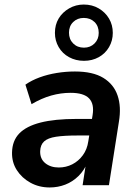

<svg xmlns="http://www.w3.org/2000/svg" viewBox="-20 -816 605 846"><path d="M199 10Q152 10 114 -11Q76 -32 54 -66.5Q32 -101 33 -144Q34 -196 65 -228Q96 -260 158.5 -276Q221 -292 318 -292H397L386 -219H322Q263 -219 227 -213.5Q191 -208 174.5 -193Q158 -178 157 -150Q156 -116 179.5 -97Q203 -78 239 -78Q271 -78 298.5 -92Q326 -106 345 -132Q364 -158 369 -193L388 -309Q396 -358 372.5 -382.5Q349 -407 291 -407Q248 -407 205.5 -395Q163 -383 119 -357L92 -443Q119 -462 154.5 -475Q190 -488 230 -494.5Q270 -501 310 -501Q389 -501 435 -473Q481 -445 498 -395.5Q515 -346 504 -280L460 0H344L360 -104H367Q352 -66 326 -40.5Q300 -15 267.5 -2.5Q235 10 199 10ZM350 -548Q314 -548 284.5 -564Q255 -580 238.5 -608.5Q222 -637 222 -671Q222 -707 238.5 -734.5Q255 -762 284.5 -779Q314 -796 349 -796Q386 -796 415 -779Q444 -762 460.5 -734Q477 -706 477 -671Q477 -637 460.5 -608.5Q444 -580 415 -564Q386 -548 350 -548ZM350 -606Q378 -606 396.5 -624.5Q415 -643 415 -671Q415 -701 396.5 -719Q378 -737 349 -737Q321 -737 302.5 -719Q284 -701 284 -672Q284 -643 302.5 -624.5Q321 -606 350 -606Z"/></svg>

Font: Nunito Sans 11pt
Style: Bold Italic
Weight: 700
Italic angle: -9°
Version: Version 3.101;gftools[0.9.27]